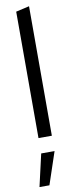

<svg xmlns="http://www.w3.org/2000/svg" viewBox="-107 -750 414 1047"><g transform="rotate(-10 100.0 -226.5)"><path d="M63 0H137V-717L63 -700ZM22 264H77L137 85H63Z"/></g></svg>

Font: Red Hat Display
Style: Regular
Weight: 400
Designer: Pentagram, MCKL
Foundry: Pentagram, MCKL
Version: Version 1.023